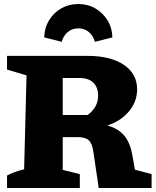

<svg xmlns="http://www.w3.org/2000/svg" viewBox="-20 -935 774 955"><path d="M651 -91 734 -69V0H471L445 -176Q439 -221 422 -237Q405 -253 366 -253H292V-90L377 -69V0H15V-62Q30 -70 50.5 -78Q71 -86 100 -93L112 -560L15 -589V-657H417Q530 -657 596 -612.5Q662 -568 662 -491Q662 -429 621 -380.5Q580 -332 514 -311Q568 -296 597.5 -261Q627 -226 638 -165ZM376 -547H292V-363H416Q468 -402 468 -458Q468 -501 444 -524Q420 -547 376 -547ZM370 -915Q417 -915 454.5 -893Q492 -871 515 -833.5Q538 -796 539 -749L452 -727Q444 -757 422 -775.5Q400 -794 370 -794Q339 -794 317 -775.5Q295 -757 287 -727L200 -749Q201 -796 224 -834Q247 -872 285 -893.5Q323 -915 370 -915Z"/></svg>

Font: Piazzolla SC ExtraBold
Style: Regular
Weight: 800
Designer: Juan Pablo del Peral
Foundry: Huerta Tipografica
Version: Version 1.330